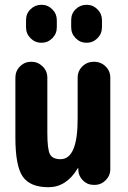

<svg xmlns="http://www.w3.org/2000/svg" viewBox="-20 -780 540 810"><path d="M376 -519.5Q405.3 -519.5 425.3 -500Q445.3 -480.5 445.3 -452.1V-66.4Q445.3 -39.1 425.8 -19.5Q406.2 0 378.9 0H375Q348.6 0 330.1 -18.6Q311.5 -37.1 310.5 -61.5V-69.3Q310.5 -70.3 309.6 -70.3Q307.6 -70.3 307.6 -69.3Q259.8 9.8 184.6 9.8Q107.4 9.8 76.2 -34.7Q44.9 -79.1 44.9 -200.2V-452.1Q44.9 -480.5 64.5 -500Q84 -519.5 111.8 -519.5Q139.6 -519.5 159.7 -500Q179.7 -480.5 179.7 -452.1V-219.7Q179.7 -149.4 190.9 -128.9Q202.1 -108.4 235.4 -108.4Q308.6 -108.4 307.6 -283.2V-452.1Q307.6 -480.5 327.6 -500Q347.7 -519.5 376 -519.5ZM280.3 -695.3Q280.3 -722.7 299.3 -741.2Q318.4 -759.8 345.2 -759.8Q372.1 -759.8 391.1 -740.7Q410.2 -721.7 410.2 -695.3V-665Q410.2 -637.7 391.1 -618.7Q372.1 -599.6 345.2 -599.6Q318.4 -599.6 299.3 -618.7Q280.3 -637.7 280.3 -665ZM89.8 -695.3Q89.8 -722.7 108.9 -741.2Q127.9 -759.8 154.8 -759.8Q181.6 -759.8 200.7 -740.7Q219.7 -721.7 219.7 -695.3V-665Q219.7 -637.7 200.7 -618.7Q181.6 -599.6 154.8 -599.6Q127.9 -599.6 108.9 -618.7Q89.8 -637.7 89.8 -665Z"/></svg>

Font: Rounded-X Mgen+ 1m bold
Style: Bold
Weight: 700
Designer: [Source Han Sans]
Ryoko NISHIZUKA  (kana & ideographs); Paul D. Hunt (Latin, Greek & Cyrillic); Wenlong ZHANG  (bopomofo
Version: Version 1.059.20150602